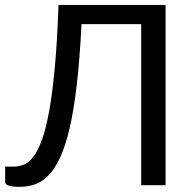

<svg xmlns="http://www.w3.org/2000/svg" viewBox="-24 -736 769 763"><path d="M634 0H537V-640H300Q293 -502 281.2 -400.5Q269.5 -299 252.8 -227Q236 -155 214.8 -109.8Q193.5 -64.5 168.2 -38.5Q143 -12.5 114 -3Q85 6.5 52.5 6.5Q25.5 6.5 11 1.8Q-3.5 -3 -3.5 -12.5V-74H31.5Q51.5 -74 71 -81.8Q90.5 -89.5 108.5 -113Q126.5 -136.5 142.5 -180Q158.5 -223.5 171.5 -295Q184.5 -366.5 194 -469.8Q203.5 -573 208.5 -716.5H634Z"/></svg>

Font: Lato
Style: Regular
Weight: 400
Designer: Lukasz Dziedzic with Adam Twardoch and Botio Nikoltchev
Foundry: tyPoland Lukasz Dziedzic
Version: Version 2.015; 2015-08-06; http://www.latofonts.com/